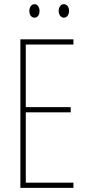

<svg xmlns="http://www.w3.org/2000/svg" viewBox="-20 -903 421 923"><path d="M121 -850C121 -833 130 -818 146 -818C160 -818 170 -831 170 -850C170 -869 160 -883 146 -883C130 -883 121 -867 121 -850ZM262 -851C262 -833 272 -818 287 -818C302 -818 312 -832 312 -851C312 -870 301 -883 287 -883C272 -883 262 -868 262 -851ZM333 0V-25H104V-363H320V-388H104V-689H333V-714H78V0Z"/></svg>

Font: Noto Sans Myanmar ExtraCondensed Thin
Style: Regular
Weight: 100
Width: 2
Designer: Monotype Design Team
Foundry: Monotype Imaging Inc.
Version: Version 2.107